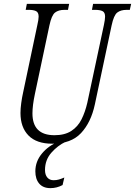

<svg xmlns="http://www.w3.org/2000/svg" viewBox="-20 -734 699 994"><path d="M251 10Q169 10 127.5 -32.5Q86 -75 86 -149Q86 -172 90 -201Q94 -230 99 -252L173 -603Q180 -633 180 -648Q180 -670 166.5 -676.5Q153 -683 129 -683H113L119 -714H338L332 -683H314Q283 -683 265 -669Q247 -655 236 -603L161 -249Q148 -188 148 -147Q148 -34 262 -34Q315 -34 349 -56Q383 -78 402 -116Q421 -154 432 -202L518 -605Q524 -633 524 -648Q524 -670 510.5 -676.5Q497 -683 472 -683H456L462 -714H659L652 -683H636Q605 -683 587 -669Q569 -655 558 -603L471 -193Q451 -100 399.5 -45Q348 10 251 10ZM241 240Q203 240 183 216.5Q163 193 163 153Q163 102 197 61Q231 20 282 0H320Q279 19 246 56.5Q213 94 213 146Q213 171 225 185Q237 199 257 199Q272 199 284.5 195.5Q297 192 313 185L304 224Q274 240 241 240Z"/></svg>

Font: Noto Serif ExtraCondensed Light
Style: Italic
Weight: 300
Width: 2
Italic angle: -12°
Designer: Monotype Design Team
Foundry: Monotype Imaging Inc.
Version: Version 2.014; ttfautohint (v1.8.4.7-5d5b)